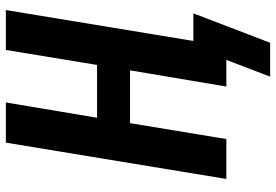

<svg xmlns="http://www.w3.org/2000/svg" viewBox="-160 -614 921 640"><g transform="rotate(-90 300.0 -294.5)"><path d="M477 146H364L411 23L420 0H331L385 -321H209L156 0H23L144 -735H278L227 -431H403L453 -735H586L483 -110H575Z"/></g></svg>

Font: Iosevka Curly XBdEx
Style: Italic
Weight: 800
Width: 7
Italic angle: -9°
Monospace: yes
Designer: Belleve Invis
Foundry: Belleve Invis
Version: Version 11.1.0; ttfautohint (v1.8.3)